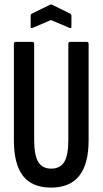

<svg xmlns="http://www.w3.org/2000/svg" viewBox="-20 -845 465 871"><path d="M212 6Q125 6 84 -47.5Q43 -101 43 -209V-645Q43 -655 51 -655H127Q135 -655 135 -645V-211Q135 -141 153.5 -110.5Q172 -80 212 -80Q253 -80 271.5 -110.5Q290 -141 290 -211V-645Q290 -655 298 -655H374Q382 -655 382 -645V-209Q382 -101 339.5 -47.5Q297 6 212 6ZM129 -719Q119 -715 119 -723V-772Q119 -780 124 -783L206 -823Q211 -827 217 -823L299 -783Q304 -780 304 -772V-723Q304 -715 294 -719L211 -754Z"/></svg>

Font: Sofia Sans Extra Condensed SemiBold
Style: Regular
Weight: 600
Designer: Botio Nikoltchev, Ani Petrova
Foundry: lettersoup
Version: Version 4.101